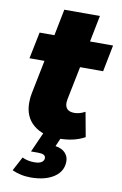

<svg xmlns="http://www.w3.org/2000/svg" viewBox="-98 -718 643 1009"><g transform="rotate(10 223.5 -213.5)"><path d="M259 -202Q257 -188 257 -184Q257 -138 307 -138Q334 -138 364 -154L388 -23Q332 9 247 9Q163 9 113.5 -33Q64 -75 64 -150Q64 -179 69 -201L105 -380H25L54 -522H133L161 -663H351L323 -522H446L418 -380H295ZM40 215 80 140Q108 154 145 154Q170 154 183 145.5Q196 137 196 123Q196 101 157 101H118L167 -9H266L240 51Q274 56 292 75Q310 94 310 120Q310 174 263 205Q216 236 139 236Q111 236 85 230Q59 224 40 215Z"/></g></svg>

Font: Idrija
Style: Italic
Weight: 800
Italic angle: -11.3°
Designer: Julieta Ulanovsky
Foundry: Julieta Ulanovsky
Version: Version 7.200